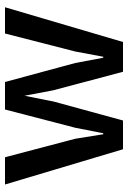

<svg xmlns="http://www.w3.org/2000/svg" viewBox="108 -620 512 768"><g transform="rotate(-90 364.0 -236.0)"><path d="M10 -472H119L193 -191L211 -79H215L237 -191L310 -472H420L496 -191L517 -79H521L542 -191L614 -472H719L580 0H461L387 -278L365 -394L342 -278L266 0H151Z"/></g></svg>

Font: Mukta Malar Medium
Style: Regular
Weight: 500
Designer: Aadarsh Rajan, Girish Dalvi, Yashodeep Gholap
Foundry: Ek Type
Version: Version 2.538;PS 1.000;hotconv 16.6.51;makeotf.lib2.5.65220;